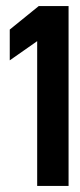

<svg xmlns="http://www.w3.org/2000/svg" viewBox="-20 -610 264 630"><path d="M12 -412 102 -475V0H205V-590H107L12 -513Z"/></svg>

Font: Charger Sport
Style: BlkNrw
Weight: 900
Designer: Jasper
Foundry: Cannot Into Space Fonts
Version: Version 1.1